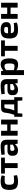

<svg xmlns="http://www.w3.org/2000/svg" viewBox="2476 -3022 737 5728"><g transform="rotate(-90 2844.0 -158.5)"><path d="M291 -507Q317 -507 349.5 -504.5Q382 -502 414.5 -495.5Q447 -489 474 -477L458 -384Q417 -386 381 -386.5Q345 -387 316 -387Q271 -387 244.5 -375Q218 -363 207 -333Q196 -303 196 -248Q196 -193 207 -162Q218 -131 244.5 -119Q271 -107 316 -107Q332 -107 357 -108Q382 -109 411 -110.5Q440 -112 468 -116L482 -22Q442 -4 391 4Q340 12 290 12Q199 12 144 -13.5Q89 -39 65 -96Q41 -153 41 -248Q41 -343 65.5 -400Q90 -457 145 -482Q200 -507 291 -507Z M841 -494V0H694V-494ZM1005 -494V-381H529V-494Z M1346 -507Q1409 -507 1451.5 -490.5Q1494 -474 1516.5 -434.5Q1539 -395 1539 -327V0H1422L1401 -107L1391 -122V-327Q1390 -363 1374 -378.5Q1358 -394 1312 -394Q1273 -394 1216 -391.5Q1159 -389 1099 -385L1086 -483Q1122 -490 1168.5 -495Q1215 -500 1262 -503.5Q1309 -507 1346 -507ZM1478 -304 1477 -221H1258Q1231 -220 1219 -207Q1207 -194 1207 -172V-148Q1207 -123 1221.5 -109.5Q1236 -96 1266 -96Q1292 -96 1322.5 -107Q1353 -118 1383 -138Q1413 -158 1437 -185V-121Q1428 -106 1410.5 -83.5Q1393 -61 1366 -39.5Q1339 -18 1302.5 -3.5Q1266 11 1220 11Q1176 11 1139.5 -4.5Q1103 -20 1082.5 -51Q1062 -82 1062 -128V-179Q1062 -238 1102 -271Q1142 -304 1212 -304Z M1805 -494V0H1660V-494ZM2004 -311V-211H1799V-311ZM2140 -494V0H1995V-494Z M2719 -494V-396H2525Q2480 -396 2475 -349Q2465 -270 2449 -208.5Q2433 -147 2408.5 -97Q2384 -47 2346 0H2232Q2269 -62 2291 -124.5Q2313 -187 2326 -250Q2339 -313 2346 -377Q2353 -435 2385.5 -464.5Q2418 -494 2481 -494ZM2330 -5 2319 140H2222V-5ZM2807 -102V0H2222V-102ZM2807 -5V140H2710L2699 -5ZM2731 -494V0H2592V-494Z M3154 -507Q3217 -507 3259.5 -490.5Q3302 -474 3324.5 -434.5Q3347 -395 3347 -327V0H3230L3209 -107L3199 -122V-327Q3198 -363 3182 -378.5Q3166 -394 3120 -394Q3081 -394 3024 -391.5Q2967 -389 2907 -385L2894 -483Q2930 -490 2976.5 -495Q3023 -500 3070 -503.5Q3117 -507 3154 -507ZM3286 -304 3285 -221H3066Q3039 -220 3027 -207Q3015 -194 3015 -172V-148Q3015 -123 3029.5 -109.5Q3044 -96 3074 -96Q3100 -96 3130.5 -107Q3161 -118 3191 -138Q3221 -158 3245 -185V-121Q3236 -106 3218.5 -83.5Q3201 -61 3174 -39.5Q3147 -18 3110.5 -3.5Q3074 11 3028 11Q2984 11 2947.5 -4.5Q2911 -20 2890.5 -51Q2870 -82 2870 -128V-179Q2870 -238 2910 -271Q2950 -304 3020 -304Z M3792 -506Q3886 -506 3926 -438Q3966 -370 3966 -243Q3966 -144 3945 -88.5Q3924 -33 3882.5 -10Q3841 13 3779 13Q3727 13 3678.5 -2Q3630 -17 3594 -52L3603 -118Q3637 -108 3664 -100.5Q3691 -93 3726 -93Q3758 -93 3777 -104Q3796 -115 3805 -147.5Q3814 -180 3814 -242Q3814 -303 3806 -336Q3798 -369 3780 -381Q3762 -393 3733 -393Q3700 -393 3673 -381Q3646 -369 3612 -345L3593 -413Q3613 -440 3644.5 -461Q3676 -482 3714 -494Q3752 -506 3792 -506ZM3587 -494 3602 -404 3615 -389V-68L3610 -56Q3613 -26 3614.5 6Q3616 38 3615 70V190H3468V-494Z M4339 -494V0H4192V-494ZM4503 -494V-381H4027V-494Z M4812 -507Q4938 -507 4992 -464.5Q5046 -422 5047 -338Q5048 -271 5013 -237Q4978 -203 4892 -203H4615V-286H4852Q4885 -286 4894.5 -300.5Q4904 -315 4904 -341Q4904 -376 4884.5 -389.5Q4865 -403 4817 -403Q4776 -404 4753.5 -392.5Q4731 -381 4722 -350Q4713 -319 4713 -260Q4713 -198 4724 -164.5Q4735 -131 4761.5 -118Q4788 -105 4834 -105Q4869 -105 4919.5 -107.5Q4970 -110 5021 -116L5034 -25Q5006 -11 4969 -3Q4932 5 4893 8.5Q4854 12 4817 12Q4724 12 4666.5 -15.5Q4609 -43 4584 -100Q4559 -157 4559 -246Q4559 -343 4584.5 -400Q4610 -457 4666 -482Q4722 -507 4812 -507Z M5291 -494V0H5146V-494ZM5490 -311V-211H5285V-311ZM5626 -494V0H5481V-494Z"/></g></svg>

Font: Exo 2
Style: Bold
Weight: 700
Designer: Natanael Gama
Foundry: Natanael Gama
Version: Version 2.010